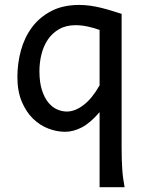

<svg xmlns="http://www.w3.org/2000/svg" viewBox="-20 -528 592 787"><path d="M388.2 -405.3Q366.2 -413.6 339.6 -419.2Q313 -424.8 290.5 -424.8Q250.5 -424.8 222.2 -408.4Q193.8 -392.1 176 -365.5Q158.2 -338.9 149.9 -305.2Q141.6 -271.5 141.6 -236.8Q141.6 -191.4 151.6 -159.7Q161.6 -127.9 177.7 -108.2Q193.8 -88.4 213.9 -79.6Q233.9 -70.8 253.9 -70.8Q287.6 -70.8 322.8 -97.7Q357.9 -124.5 388.2 -178.2ZM388.2 -68.4Q350.1 -23.9 315.4 -5.9Q280.8 12.2 246.6 12.2Q212.9 12.2 178.2 -1Q143.6 -14.2 115.2 -41.7Q86.9 -69.3 69.1 -111.8Q51.3 -154.3 51.3 -212.4Q51.3 -268.6 65.9 -321.8Q80.6 -375 111.3 -416.3Q142.1 -457.5 190.2 -482.7Q238.3 -507.8 305.2 -507.8Q327.1 -507.8 349.6 -504.6Q372.1 -501.5 394 -496.1Q416 -490.7 437.3 -484.1Q458.5 -477.5 478.5 -471.2V73.2Q478.5 102.5 479.2 126.2Q480 149.9 481.4 169.9Q482.9 189.9 485.4 206.8Q487.8 223.6 490.7 239.3H388.2Z"/></svg>

Font: Andika Eur
Style: Regular
Weight: 400
Designer: Victor Gaultney, Annie Olsen, Julie Remington, Don Collingsworth, Eric Hays, Becca Hirsbrunner
Foundry: SIL International
Version: Version 5.000